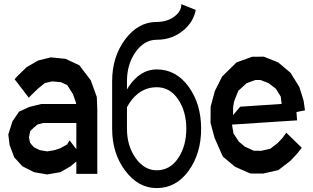

<svg xmlns="http://www.w3.org/2000/svg" viewBox="-20 -853 1547 948"><path d="M458 -374 460.4 -312.5V5.4H356.9V-55.7L328.1 -31.7L278.3 -2.9L212.9 8.3L147.9 -2.9L90.3 -32.2L50.3 -76.2L27.3 -137.2L21 -189L41.5 -253.9L74.2 -301.8L124 -324.7L183.1 -339.4H356L355.5 -345.2L340.3 -388.2L312 -432.6L280.3 -447.3L237.3 -451.2L201.7 -442.9L167 -415L132.3 -381.3L122.1 -370.6L52.2 -461.9L65.9 -477.1L110.8 -521L168 -554.2L231 -569.8L303.7 -562.5L371.6 -530.8L428.2 -456.5ZM323.7 -159.7 356.9 -116.2V-245.6H193.4L166 -238.8L145.5 -221.7L128.9 -205.1L123 -174.8L128.4 -148.4L135.7 -139.2L147 -126.5L176.3 -111.8L212.9 -105.5L248 -111.3L276.9 -120.6L311 -139.6Z M606.9 -217.3Q606.9 -132.3 649.9 -72.3Q692.9 -12.2 753.4 -12.2Q819.3 -12.2 859.6 -72Q899.9 -131.8 899.9 -217.3Q899.9 -302.7 859.6 -362.5Q819.3 -422.4 753.4 -422.4Q682.6 -422.4 632.8 -362.8Q617.7 -344.2 606.9 -323.7V-217.3ZM753.4 -656.7Q692.9 -656.7 649.9 -596.7Q606.9 -536.6 606.9 -451.7V-411.1Q610.8 -417.5 615.2 -424.8Q672.4 -510.3 753.4 -510.3Q849.6 -510.3 911.4 -424.8Q973.1 -339.4 973.1 -217.3Q973.1 -95.2 911.4 -9.8Q849.6 75.7 753.4 75.7Q662.6 75.7 598.1 -10.3Q533.7 -96.2 533.7 -217.3V-451.7Q533.7 -572.8 598.1 -658.7Q662.6 -744.6 753.4 -744.6Q804.2 -744.6 839.8 -770.5Q875.5 -796.4 875.5 -832.5L946.3 -804.2Q937 -749.5 891.6 -708.5Q834.5 -656.7 753.4 -656.7Z M1375.5 -172.9 1393.6 -197.8 1469.7 -123.5 1448.2 -95.7 1414.1 -59.1 1354.5 -13.2 1279.8 3.9H1223.6L1213.9 2.9L1140.1 -29.8L1080.1 -80.1L1039.6 -171.9L1019.5 -246.6L1020 -326.2L1040.5 -402.8L1076.7 -475.1L1147.9 -544.9L1225.1 -572.8L1282.7 -573.2L1353.5 -544.9L1415 -493.2L1458 -423.3L1479 -356.4L1485.8 -308.1L1443.8 -299.8L1446.8 -258.8L1125.5 -237.8L1132.8 -193.8L1159.7 -153.3L1189 -128.9L1232.9 -108.9L1270 -108.4L1314.9 -118.7L1351.6 -147ZM1156.2 -404.3 1135.7 -351.6 1130.9 -323.7V-284.7L1166 -326.2L1370.6 -339.8L1366.2 -376L1342.3 -414.6L1306.2 -442.4L1266.1 -458H1241.2L1197.8 -442.4Z"/></svg>

Font: Gap Sans
Style: Bold
Weight: 400
Designer: Alexandre Liziard and Etienne Ozeray
Foundry: Interstices.io
Version: Version 1.610